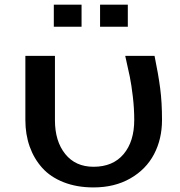

<svg xmlns="http://www.w3.org/2000/svg" viewBox="-20 -797 781 831"><path d="M212.9 -681.2V-776.9H333V-681.2ZM413.1 -681.2V-776.9H533.2V-681.2ZM561 -277.8Q561 -327.6 554.9 -379.2Q548.8 -430.7 542 -464.1Q535.2 -497.6 522 -555.2H648.9Q665.5 -474.6 673.3 -414.6Q681.2 -354.5 681.2 -277.8Q681.2 -195.3 646.7 -129.6Q612.3 -64 544.2 -24.9Q476.1 14.2 384.8 14.2Q312.5 14.2 255.4 -8.3Q198.2 -30.8 162.6 -70.6Q127 -110.4 108.4 -162.8Q89.8 -215.3 89.8 -277.8V-555.2H217.8V-276.9Q217.8 -186 262.2 -130.6Q306.6 -75.2 384.8 -75.2Q468.8 -75.2 514.9 -129.9Q561 -184.6 561 -277.8Z"/></svg>

Font: Sporting Grotesque
Style: Regular
Weight: 400
Designer: Lucas LE BIHAN
Foundry: Lucas LE BIHAN
Version: Version 2.001;PS 2.1;hotconv 1.0.88;makeotf.lib2.5.647800